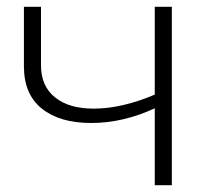

<svg xmlns="http://www.w3.org/2000/svg" viewBox="-20 -542 631 562"><path d="M483 -522V0H433V-225Q340 -182 247 -182Q155 -182 102.5 -224Q50 -266 50 -348V-522H100V-351Q100 -290 141 -257Q182 -224 254 -224Q336 -224 433 -265V-522Z"/></svg>

Font: Montserrat Alternates Light
Style: Regular
Weight: 300
Designer: Julieta Ulanovsky
Foundry: Julieta Ulanovsky
Version: Version 7.200